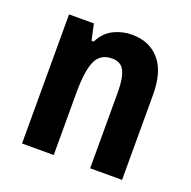

<svg xmlns="http://www.w3.org/2000/svg" viewBox="-104 -659 761 763"><g transform="rotate(20 276.5 -278.0)"><path d="M330 -556Q403 -556 446 -507Q489 -458 489 -360V0H354V-323Q354 -381 339.5 -410.5Q325 -440 288 -440Q238 -440 219 -398Q200 -356 200 -262V0H66V-546H171L186 -478H195Q216 -520 252.5 -538Q289 -556 330 -556Z"/></g></svg>

Font: Noto Sans Gurmukhi UI Condensed
Style: Bold
Weight: 700
Width: 3
Designer: Jelle Bosma - Monotype Design Team
Foundry: Monotype Imaging Inc.
Version: Version 2.004; ttfautohint (v1.8.4.7-5d5b)